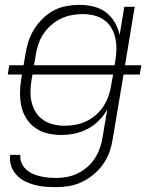

<svg xmlns="http://www.w3.org/2000/svg" viewBox="-20 -548 640 791"><path d="M210 223Q187 223 164 221Q141 219 119.5 213Q98 207 79.5 197Q61 187 46.5 171Q32 155 25.5 134Q19 113 22 90H64Q62 107 68.5 122.5Q75 138 86.5 149Q98 160 113 167Q128 174 144.5 178Q161 182 178 183.5Q195 185 212 185Q235 185 258 180.5Q281 176 302 165.5Q323 155 341.5 138.5Q360 122 372.5 101.5Q385 81 392.5 59Q400 37 403 14L422 -97Q408 -72 387 -51Q366 -30 340 -16.5Q314 -3 286.5 2.5Q259 8 232 8Q203 8 175.5 1.5Q148 -5 125.5 -21Q103 -37 88.5 -60Q74 -83 68 -110.5Q62 -138 62.5 -167Q63 -196 68 -226L71 -241H12L18 -279H77L85 -326Q89 -352 97.5 -378Q106 -404 121 -428Q136 -452 156.5 -472Q177 -492 201.5 -505Q226 -518 253.5 -523Q281 -528 307 -528Q337 -528 365.5 -521Q394 -514 416 -497.5Q438 -481 452.5 -456.5Q467 -432 473 -404L492 -520H535L495 -279H562L556 -241H489L445 21Q441 48 432 75Q423 102 406.5 126Q390 150 367 169.5Q344 189 318 201.5Q292 214 264.5 218.5Q237 223 210 223ZM120 -279H452L455 -297Q459 -321 459.5 -345Q460 -369 455 -391.5Q450 -414 438.5 -433.5Q427 -453 408.5 -466Q390 -479 367 -484.5Q344 -490 320 -490Q298 -490 274.5 -485.5Q251 -481 229.5 -470.5Q208 -460 189.5 -443.5Q171 -427 158 -407Q145 -387 137.5 -364.5Q130 -342 127 -319ZM246 -30Q268 -30 290.5 -34Q313 -38 334.5 -48Q356 -58 375 -74.5Q394 -91 406.5 -110.5Q419 -130 427 -152.5Q435 -175 438 -197L446 -241H114L110 -219Q106 -195 105.5 -171.5Q105 -148 110.5 -126Q116 -104 128 -85Q140 -66 158.5 -53.5Q177 -41 199.5 -35.5Q222 -30 246 -30Z"/></svg>

Font: Iosevka XLt Ex Obl
Style: Regular
Weight: 200
Width: 7
Italic angle: -9°
Monospace: yes
Designer: Belleve Invis
Foundry: Belleve Invis
Version: Version 32.5.0; ttfautohint (v1.8.4)